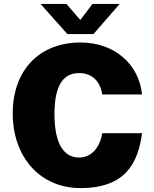

<svg xmlns="http://www.w3.org/2000/svg" viewBox="-20 -950 785 980"><path d="M452 -930 390 -848 319 -930H187L324 -776H457L591 -930ZM391 -733C180 -733 45 -591 45 -371C45 -151 182 10 391 10C622 10 685 -120 705 -270H502C491 -203 451 -146 384 -146C311 -146 258 -207 258 -368C258 -527 311 -577 384 -577C451 -577 491 -535 502 -468H705C689 -624 563 -733 391 -733Z"/></svg>

Font: United Sans Black
Style: Regular
Weight: 900
Designer: Pablo Impallari, Rodrigo Fuenzalida (Modified by Dan O. Williams)
Version: Version 1.000;PS 001.000;hotconv 1.0.88;makeotf.lib2.5.64775